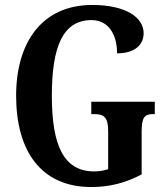

<svg xmlns="http://www.w3.org/2000/svg" viewBox="-20 -744 673 774"><path d="M348 10C422 10 487 -7 551 -41V-211C551 -270 562 -284 596 -284H604V-334H348V-284H361C400 -284 416 -270 416 -215V-62C398 -56 378 -53 360 -53C235 -53 189 -161 189 -358C189 -559 235 -663 349 -663C418 -663 452 -604 452 -529C524 -529 559 -564 559 -610C559 -674 487 -724 352 -724C150 -724 45 -574 45 -358C45 -137 144 10 348 10Z"/></svg>

Font: Noto Serif Georgian ExtraCondensed Bold
Style: Regular
Weight: 700
Width: 2
Designer: Monotype Design Team, Akaki Razmadze
Foundry: Google LLC
Version: Version 2.003